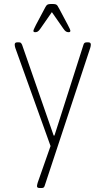

<svg xmlns="http://www.w3.org/2000/svg" viewBox="-20 -738 521 966"><path d="M181 208Q174 208 170 206Q166 204 166 198Q166 195 167.5 189Q169 183 170 180L243 -28V21L57 -497Q56 -500 55 -505Q54 -510 54 -513Q54 -520 57.5 -522.5Q61 -525 67 -525H74Q81 -525 84 -523Q87 -521 91 -513L250 -56H254L400 -513Q402 -520 406 -522.5Q410 -525 417 -525H424Q430 -525 433.5 -522.5Q437 -520 437 -513Q437 -510 436 -505Q435 -500 434 -497L205 196Q203 203 199.5 205.5Q196 208 188 208ZM157 -576Q153 -576 150.5 -577.5Q148 -579 148 -583Q148 -586 153 -596.5Q158 -607 161 -613L203 -692Q209 -704 213 -709.5Q217 -715 223.5 -716.5Q230 -718 241 -718Q253 -718 259 -716.5Q265 -715 269 -709.5Q273 -704 279 -692L321 -613Q328 -600 331 -593Q334 -586 334 -583Q334 -579 331.5 -577.5Q329 -576 325 -576Q318 -576 312 -579.5Q306 -583 298 -595L241 -677L184 -595Q176 -583 170 -579.5Q164 -576 157 -576Z"/></svg>

Font: Asap Thin
Style: Regular
Weight: 250
Designer: Pablo Cosgaya
Foundry: Omnibus-Type
Version: Version 3.001